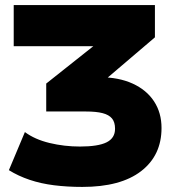

<svg xmlns="http://www.w3.org/2000/svg" viewBox="-20 -725 717 756"><path d="M304 11Q245 11 193 4.5Q141 -2 96.5 -17Q52 -32 15 -55L78 -205Q117 -176 175 -162Q233 -148 295 -148Q366 -148 399.5 -164.5Q433 -181 433 -218Q433 -244 421 -258.5Q409 -273 384 -279.5Q359 -286 318 -286H162V-396L409 -592L413 -543H34V-705H590V-578L360 -382L312 -421H372Q447 -421 502 -396Q557 -371 586.5 -326Q616 -281 616 -221Q616 -113 535.5 -51Q455 11 304 11Z"/></svg>

Font: Nunito Sans 6pt Black
Style: Regular
Weight: 900
Version: Version 3.101;gftools[0.9.27]